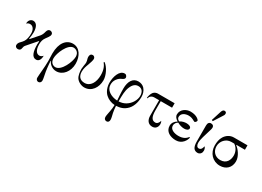

<svg xmlns="http://www.w3.org/2000/svg" viewBox="-23 -1648 3881 2848"><g transform="rotate(30 1917.0 -224.0)"><path d="M34 -377C49 -393 68 -402 92 -402C145 -402 174 -348 174 -291C174 -256 174 -244 166 -206C156 -159 135 -131 103 -99C92 -88 68 -64 68 -34C68 0 96 12 116 12C148 12 163 -7 166 -30C169 -52 174 -70 190 -88L329 -248L335 -246C333 -225 332 -208 332 -196C332 -68 359 12 428 12C479 12 500 -35 500 -96C489 -80 466 -64 442 -64C405 -64 356 -92 356 -212C356 -232 359 -256 364 -274C368 -290 378 -311 390 -327L425 -376C439 -396 444 -411 444 -428C444 -450 420 -468 397 -468C376 -468 356 -455 347 -421C338 -385 328 -358 307 -333L193 -203L186 -209C192 -240 198 -284 198 -321C198 -398 172 -468 108 -468C79 -468 34 -446 34 -377Z M644 -137C644 -225 727 -422 825 -422C856 -422 920 -402 920 -319C920 -234 835 -34 733 -34C701 -34 644 -55 644 -137ZM580 232C580 268 604 282 624 282C644 282 668 268 668 232C668 202 653 147 644 92C633.1 25.4 626 -80 626 -80L631 -82C650 -34 704 12 774 12C886 12 970 -96 970 -228C970 -360 902 -468 790 -468C678 -468 594 -372 594 -188C594 -180 598 -95 598 -62C598 44 580 184 580 232Z M1080 -410C1080 -397 1084 -382 1087 -372C1091 -358 1096 -340 1096 -321C1096 -313 1094 -290 1089 -268C1085 -244 1082 -218 1082 -207C1082 -157 1090 -95 1116 -57C1144 -17 1201 12 1253 12C1378 12 1450 -100 1450 -221C1450 -310 1392 -421 1328 -466L1318 -456C1350 -417 1378 -364 1378 -268C1378 -144 1322 -48 1224 -48C1141 -48 1106 -102 1106 -174C1106 -228 1122 -271 1138 -313C1155 -357 1168 -403 1168 -424C1168 -443 1156 -468 1126 -468C1094 -468 1080 -446 1080 -410Z M1544 -240C1544 -167 1571 -95 1619 -52C1659 -16 1714 9 1776 12C1776 52 1769 90 1763 126C1758 157 1746 206 1746 232C1746 264 1766 282 1792 282C1818 282 1834 264 1834 232C1834 198 1822 166 1814 126C1807 91 1803 53 1800 12C1864 8 1928 -5 1987 -68C2051 -137 2062 -239 2062 -287C2062 -338 2048 -388 2014 -425C1987 -454 1951 -468 1908 -468C1818 -468 1766 -392 1766 -264C1766 -176 1773 -118 1776 -64C1666 -69 1572 -129 1572 -218C1572 -257 1579 -284 1600 -316C1626 -352 1652 -368 1676 -378C1696 -387 1718 -400 1718 -420C1718 -431 1716 -440 1706 -452C1700 -460 1692 -468 1673 -468C1584 -468 1544 -338 1544 -240ZM1800 -64C1800 -172 1801 -248 1828 -312C1858 -384 1896 -408 1944 -408C2005 -408 2038 -362 2038 -294C2038 -226 1993 -143 1918 -98C1884 -78 1850 -67 1800 -64Z M2138 -318H2148C2156 -352 2185 -380 2230 -380H2312V-114C2312 -50 2341 12 2418 12C2477 12 2506 -32 2506 -82C2506 -99 2500 -120 2492 -130C2482 -95 2461 -64 2427 -64C2364 -64 2340 -118 2340 -222V-380H2534V-456H2248C2225 -456 2196 -447 2176 -425C2154 -400 2138 -346 2138 -318Z M2636 -132C2636 -30 2729 12 2822 12C2931 12 2978 -82 2986 -128L2975 -132C2947 -97 2907 -64 2822 -64C2759 -64 2676 -89 2676 -155C2676 -195 2701 -222 2725 -234C2758 -214 2803 -200 2843 -200C2880 -200 2916 -214 2916 -245C2916 -274 2878 -288 2837 -288C2809 -288 2769 -283 2726 -256C2694 -272 2686 -295 2686 -311C2686 -375 2750 -402 2809 -402C2850 -402 2880 -388 2906 -373C2915 -368 2923 -364 2926 -364C2937 -364 2958 -384 2958 -403C2958 -409 2918 -468 2802 -468C2732 -468 2646 -420 2646 -331C2646 -294 2670 -267 2706 -245V-241C2665 -219 2636 -179 2636 -132Z M3136 -518 3156 -508 3244 -646C3256 -664.9 3266 -675 3266 -699C3266 -718 3254 -730 3234 -730C3204 -730 3194.5 -702.9 3186 -676ZM3102 -130C3102 -29 3134 12 3196 12C3212 12 3231 5 3244 -10C3259 -26 3262 -48 3262 -66C3262 -80 3254 -115 3237 -125C3234 -105 3223 -54 3178 -54C3148 -54 3130 -83 3130 -126C3130 -153 3139 -199 3149 -231L3190 -368C3196 -387 3202 -406 3202 -421C3202 -451 3186 -468 3152 -468C3121 -468 3102 -446 3102 -403Z M3362 -214C3362 -84 3452 12 3576 12C3682 12 3754 -57 3754 -164C3754 -256 3679 -344 3636 -374V-380H3782V-456H3549C3484 -456 3429 -418 3398 -367C3370 -322 3362 -268 3362 -214ZM3390 -216C3390 -299 3456 -380 3549 -380H3599C3644 -351 3682 -292 3682 -222C3682 -152 3649 -64 3539 -64C3451 -64 3390 -128 3390 -216Z"/></g></svg>

Font: Old Standard
Style: Regular
Weight: 400
Designer: Alexey Kryukov <alexios@thessalonica.org.ru>
Version: Version 2.0